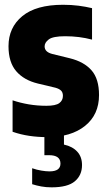

<svg xmlns="http://www.w3.org/2000/svg" viewBox="-20 -578 458 824"><path d="M182.5 10.5Q142.5 10.5 105.5 5Q68.5 -0.5 34 -12.5V-147.5Q66.5 -136.5 103.2 -130.2Q140 -124 179 -124Q219 -124 234.5 -135.5Q250 -147 250 -166.5Q250 -181.5 242 -189.2Q234 -197 218 -201.5L142.5 -219.5Q82.5 -234 49.5 -272.5Q16.5 -311 16.5 -379.5Q16.5 -460 75.8 -508.8Q135 -557.5 250.5 -557.5Q286 -557.5 317 -553.5Q348 -549.5 375 -543V-408Q320.5 -422.5 260 -422.5Q207.5 -422.5 189.5 -409Q171.5 -395.5 171.5 -379Q171.5 -355 204 -346.5L279.5 -328Q340.5 -313 372.8 -276.2Q405 -239.5 405 -170Q405 -86 345 -37.8Q285 10.5 182.5 10.5ZM201.5 226Q177.5 226 157.2 222.2Q137 218.5 118 212.5V144Q138 151 157.8 154.2Q177.5 157.5 192.5 157.5Q239.5 157.5 239.5 124Q239.5 88 190.5 88H170.5V-10H254.5V42.5Q291 50.5 311.5 72.8Q332 95 332 130.5Q332 174 301.2 200Q270.5 226 201.5 226Z"/></svg>

Font: Encode Sans Cnd XBd
Style: Regular
Weight: 800
Width: 3
Designer: Multiple Designers
Foundry: Impallari Type
Version: Version 3.002; ttfautohint (v1.8.3) -l 8 -r 50 -G 200 -x 14 